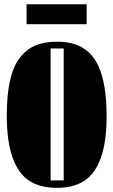

<svg xmlns="http://www.w3.org/2000/svg" viewBox="-20 -879 538 911"><path d="M250 12.2Q169.9 12.2 118.7 -21.2Q67.4 -54.7 39.8 -131.3Q12.2 -208 12.2 -332Q12.2 -427.7 27.1 -495.1Q42 -562.5 72.8 -603.3Q103.5 -644 146.7 -662.6Q189.9 -681.2 250 -681.2Q297.4 -681.2 333.7 -669.7Q370.1 -658.2 399.2 -632.3Q428.2 -606.4 447 -565.7Q465.8 -524.9 475.8 -465.6Q485.8 -406.2 485.8 -328.1Q485.8 -206.1 458.5 -130.1Q431.2 -54.2 379.9 -21Q328.6 12.2 250 12.2ZM220.2 -22.9H282.2V-648.9H220.2ZM106 -764.2V-858.9H391.1V-764.2Z"/></svg>

Font: Lletraferida
Style: Heavy
Weight: 900
Designer: Josep Patau Bellart
Foundry: Josep Patau Bellart
Version: Version 1.000